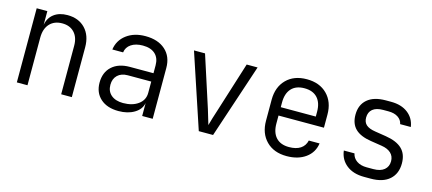

<svg xmlns="http://www.w3.org/2000/svg" viewBox="-47 -963 3094 1376"><g transform="rotate(15 1500.0 -275.0)"><path d="M505 -369V0H426V-360Q426 -422 393 -457.5Q360 -493 303 -493Q244 -493 210 -456Q176 -419 176 -353V0H97V-550H176V-448Q185 -501 224 -530.5Q263 -560 324 -560Q407 -560 456 -508.5Q505 -457 505 -369Z M1105 -377V0H1027V-96Q1018 -48 970 -19Q922 10 853 10Q768 10 719 -34Q670 -78 670 -152Q670 -229 718.5 -273Q767 -317 851 -317H1026V-375Q1026 -430 993.5 -459.5Q961 -489 902 -489Q849 -489 815.5 -466.5Q782 -444 777 -405H697Q707 -475 763 -517Q819 -559 903 -559Q996 -559 1050.5 -510.5Q1105 -462 1105 -377ZM1026 -171V-255H852Q804 -255 776.5 -228.5Q749 -202 749 -157Q749 -109 781.5 -81.5Q814 -54 870 -54Q939 -54 982.5 -86Q1026 -118 1026 -171Z M1447 0 1264 -550H1346L1469 -170L1502 -60Q1517 -115 1535 -169L1655 -550H1736L1553 0Z M2307 -256H1970V-197Q1970 -130 2003.5 -93.5Q2037 -57 2100 -57Q2153 -57 2185 -78Q2217 -99 2226 -139H2306Q2296 -70 2240.5 -30Q2185 10 2100 10Q2005 10 1949 -46.5Q1893 -103 1893 -197V-353Q1893 -447 1949 -503.5Q2005 -560 2100 -560Q2195 -560 2251 -503.5Q2307 -447 2307 -353ZM1970 -318H2230V-353Q2230 -420 2196.5 -456.5Q2163 -493 2100 -493Q2037 -493 2003.5 -456.5Q1970 -420 1970 -353Z M2676 10Q2595 10 2545 -29.5Q2495 -69 2487 -135H2566Q2573 -101 2602 -81Q2631 -61 2676 -61H2725Q2778 -61 2806 -84.5Q2834 -108 2834 -148Q2834 -185 2809.5 -208Q2785 -231 2740 -238L2657 -251Q2578 -263 2539.5 -300.5Q2501 -338 2501 -405Q2501 -478 2548.5 -519Q2596 -560 2685 -560H2724Q2801 -560 2849.5 -522.5Q2898 -485 2907 -422H2828Q2822 -453 2794.5 -471Q2767 -489 2724 -489H2685Q2633 -489 2606.5 -467Q2580 -445 2580 -405Q2580 -370 2601.5 -351Q2623 -332 2669 -325L2751 -312Q2833 -299 2873 -260.5Q2913 -222 2913 -153Q2913 -77 2864.5 -33.5Q2816 10 2725 10Z"/></g></svg>

Font: JetBrains Mono Semi Light
Style: Regular
Weight: 350
Monospace: yes
Designer: Philipp Nurullin, Konstantin Bulenkov
Foundry: JetBrains
Version: 2.002